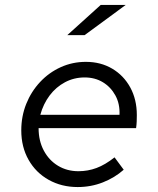

<svg xmlns="http://www.w3.org/2000/svg" viewBox="-20 -746 640 776"><path d="M294 10Q229 10 177 -19Q125 -48 95.5 -100Q66 -152 66 -219Q66 -276 86 -326Q106 -376 142 -414.5Q178 -453 225.5 -474.5Q273 -496 327 -496Q387 -496 433.5 -468.5Q480 -441 506.5 -392.5Q533 -344 533 -281Q533 -268 532.5 -255Q532 -242 530 -228H136Q136 -177 157 -137.5Q178 -98 214.5 -76Q251 -54 297 -54Q335 -54 370 -67Q405 -80 443 -110L480 -60Q444 -28 396 -9Q348 10 294 10ZM143 -282H463Q465 -326 446.5 -360Q428 -394 396 -413.5Q364 -433 322 -433Q279 -433 242.5 -413.5Q206 -394 180.5 -360Q155 -326 143 -282ZM252 -604 387 -726H488L322 -604Z"/></svg>

Font: Red Hat Mono
Style: Italic
Weight: 400
Italic angle: -12°
Monospace: yes
Designer: Pentagram, MCKL
Foundry: MCKL
Version: Version 1.030